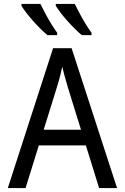

<svg xmlns="http://www.w3.org/2000/svg" viewBox="-20 -964 640 984"><path d="M20 0 252 -717H347L580 0H488L329 -512Q326 -524 320.5 -541.5Q315 -559 309.5 -580.5Q304 -602 299 -622Q295 -602 289.5 -580.5Q284 -559 279 -541Q274 -523 270 -512L111 0ZM154 -219 184 -299H411L437 -219ZM399 -784Q382 -798 362.5 -817.5Q343 -837 323.5 -859Q304 -881 289 -901Q274 -921 266 -934V-944H363Q374 -922 388.5 -894.5Q403 -867 419 -841Q435 -815 449 -796V-784ZM223 -784Q206 -798 186.5 -817.5Q167 -837 147.5 -859Q128 -881 113 -901Q98 -921 90 -934V-944H187Q198 -922 212.5 -894.5Q227 -867 243 -841Q259 -815 273 -796V-784Z"/></svg>

Font: Noto Sans Mono
Style: Regular
Weight: 400
Designer: Monotype Design Team
Foundry: Monotype Imaging Inc.
Version: Version 2.014